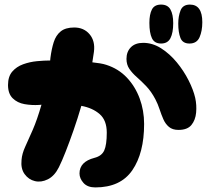

<svg xmlns="http://www.w3.org/2000/svg" viewBox="-20 -822 913 838"><path d="M237 -92Q218 -54 189 -39.5Q160 -25 132.5 -31.5Q105 -38 87.5 -62Q70 -86 74 -124Q76 -151 90 -181.5Q104 -212 123 -255.5Q142 -299 161 -365Q156 -364 151 -364Q118 -362 87 -367.5Q56 -373 35.5 -393Q15 -413 15 -451Q15 -488 33.5 -509.5Q52 -531 81 -541.5Q110 -552 141.5 -555Q173 -558 199 -558Q199 -563 200 -569Q205 -608 214.5 -638Q224 -668 245 -685Q266 -702 304 -702Q346 -702 371 -672.5Q396 -643 390 -596Q387 -575 383 -550Q401 -548 416.5 -545.5Q432 -543 444 -539Q497 -522 533.5 -483.5Q570 -445 589.5 -392.5Q609 -340 609 -281Q609 -154 557.5 -79Q506 -4 396 -4Q362 -4 344.5 -23.5Q327 -43 327 -65Q327 -116 392 -133Q424 -141 435 -165.5Q446 -190 446 -243Q446 -297 415 -324Q384 -351 335 -360Q319 -305 301 -253.5Q283 -202 266.5 -160Q250 -118 237 -92ZM759 -255Q733 -255 717.5 -268Q702 -281 693 -301.5Q684 -322 676.5 -345Q669 -368 658 -389Q640 -423 618.5 -445.5Q597 -468 577 -485.5Q557 -503 544.5 -521.5Q532 -540 532 -565Q532 -596 551 -615.5Q570 -635 605 -635Q646 -635 683.5 -611Q721 -587 751.5 -550Q782 -513 803 -471.5Q824 -430 832 -395Q839 -363 836 -330.5Q833 -298 815.5 -276.5Q798 -255 759 -255ZM807 -632Q777 -632 767.5 -656.5Q758 -681 758 -719Q758 -751 768 -776.5Q778 -802 809 -802Q863 -802 863 -725Q863 -687 851 -659.5Q839 -632 807 -632ZM683 -632Q654 -632 643 -655.5Q632 -679 632 -722Q632 -759 643 -780.5Q654 -802 683 -802Q712 -802 724 -780.5Q736 -759 736 -721Q736 -679 724 -655.5Q712 -632 683 -632Z"/></svg>

Font: Cherry Bomb One
Style: Regular
Weight: 400
Designer: satsuyako
Foundry: satsuyako
Version: Version 4.100; ttfautohint (v1.8.3)